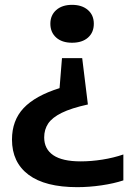

<svg xmlns="http://www.w3.org/2000/svg" viewBox="-20 -573 550 793"><path d="M367.5 -475Q367.5 -439 343.5 -417.8Q319.5 -396.5 277.5 -396.5Q236 -396.5 212 -418Q188 -439.5 188 -475Q188 -510 212.2 -531.5Q236.5 -553 277.5 -553Q318.5 -553 343 -531.8Q367.5 -510.5 367.5 -475ZM343 -141.5Q274.5 -126.5 235 -107Q195.5 -87.5 179 -62.8Q162.5 -38 162.5 -5.5Q162.5 42.5 200 68Q237.5 93.5 313 93.5Q357 93.5 402.8 86.2Q448.5 79 489.5 65V172Q450.5 185 399.2 192.5Q348 200 299 200Q166.5 200 98 148.8Q29.5 97.5 29.5 3.5Q29.5 -75.5 77.5 -126.5Q125.5 -177.5 226 -209L236 -333H319.5Z"/></svg>

Font: Encode Sans Semi Expanded SmBd
Style: Regular
Weight: 600
Width: 6
Designer: Multiple Designers
Foundry: Impallari Type
Version: Version 2.000